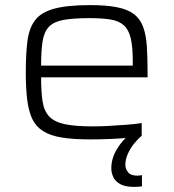

<svg xmlns="http://www.w3.org/2000/svg" viewBox="-20 -538 680 752"><path d="M333 8Q266 8 221 0.5Q176 -7 148 -25Q120 -43 106 -73Q92 -103 86.5 -148Q81 -193 81 -254Q81 -327 87.5 -377.5Q94 -428 117.5 -459Q141 -490 192.5 -504Q244 -518 333 -518Q397 -518 439 -509.5Q481 -501 505 -482.5Q529 -464 540.5 -433Q552 -402 555 -358Q558 -314 558 -255V-235H141Q141 -177 147 -139.5Q153 -102 173.5 -81Q194 -60 234.5 -51.5Q275 -43 345 -43Q375 -43 409.5 -45Q444 -47 477 -49.5Q510 -52 535 -56V-6Q513 -1 479 2Q445 5 407.5 6.5Q370 8 333 8ZM500 -261V-298Q500 -355 492 -388.5Q484 -422 465 -439Q446 -456 413 -461.5Q380 -467 331 -467Q267 -467 229 -460Q191 -453 172 -433.5Q153 -414 147 -377.5Q141 -341 141 -281H520ZM505 194Q471 194 451.5 183.5Q432 173 424 156Q416 139 416 121Q416 83 437 47.5Q458 12 492 -16L535 -6Q521 5 506 23.5Q491 42 481 64Q471 86 471 108Q471 123 481.5 136.5Q492 150 518 150Q522 150 525.5 149.5Q529 149 536 148V192Q528 193 520.5 193.5Q513 194 505 194Z"/></svg>

Font: Saira Expanded Light
Style: Regular
Weight: 300
Width: 7
Designer: Hector Gatti with collaboration of the Omnibus-Type team
Foundry: Omnibus-Type
Version: Version 1.101